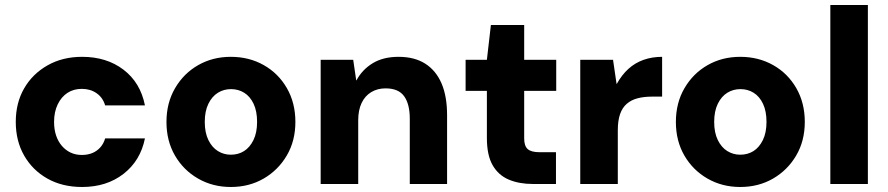

<svg xmlns="http://www.w3.org/2000/svg" viewBox="-20 -735 3546 767"><path d="M308 12Q229 12 169.5 -21.5Q110 -55 76.5 -113.5Q43 -172 43 -248Q43 -324 76.5 -382Q110 -440 170 -474Q230 -508 308 -508Q406 -508 473.5 -456.5Q541 -405 559 -314H400Q391 -345 366 -362.5Q341 -380 307 -380Q274 -380 249.5 -364Q225 -348 210.5 -318Q196 -288 196 -248Q196 -218 204 -194Q212 -170 227 -152.5Q242 -135 262 -125.5Q282 -116 307 -116Q330 -116 348.5 -123.5Q367 -131 380.5 -146Q394 -161 400 -182H559Q541 -93 473.5 -40.5Q406 12 308 12Z M902 12Q830 12 771.5 -21.5Q713 -55 679 -113.5Q645 -172 645 -248Q645 -324 679.5 -383Q714 -442 772 -475Q830 -508 902 -508Q975 -508 1033.5 -475Q1092 -442 1126 -383Q1160 -324 1160 -248Q1160 -172 1125.5 -113.5Q1091 -55 1033 -21.5Q975 12 902 12ZM902 -117Q932 -117 955 -131.5Q978 -146 992.5 -175.5Q1007 -205 1007 -248Q1007 -291 993 -320.5Q979 -350 955.5 -364.5Q932 -379 903 -379Q874 -379 850.5 -364.5Q827 -350 812.5 -320.5Q798 -291 798 -248Q798 -205 812.5 -175.5Q827 -146 850.5 -131.5Q874 -117 902 -117Z M1261 0V-496H1391L1403 -414H1404Q1427 -457 1469 -482.5Q1511 -508 1572 -508Q1636 -508 1679 -480.5Q1722 -453 1744 -401.5Q1766 -350 1766 -275V0H1617V-261Q1617 -319 1594.5 -350.5Q1572 -382 1520 -382Q1488 -382 1463 -367Q1438 -352 1424.5 -323.5Q1411 -295 1411 -255V0Z M2109 0Q2054 0 2012.5 -17.5Q1971 -35 1948 -75Q1925 -115 1925 -184V-372H1840V-496H1925L1941 -635H2074V-496H2202V-372H2074V-182Q2074 -152 2088 -139.5Q2102 -127 2135 -127H2201V0Z M2298 0V-496H2429L2443 -400H2444Q2464 -436 2490.5 -460Q2517 -484 2551 -496Q2585 -508 2625 -508V-349H2584Q2553 -349 2527.5 -342.5Q2502 -336 2484 -320.5Q2466 -305 2457 -279Q2448 -253 2448 -215V0Z M2937 12Q2865 12 2806.5 -21.5Q2748 -55 2714 -113.5Q2680 -172 2680 -248Q2680 -324 2714.5 -383Q2749 -442 2807 -475Q2865 -508 2937 -508Q3010 -508 3068.5 -475Q3127 -442 3161 -383Q3195 -324 3195 -248Q3195 -172 3160.5 -113.5Q3126 -55 3068 -21.5Q3010 12 2937 12ZM2937 -117Q2967 -117 2990 -131.5Q3013 -146 3027.5 -175.5Q3042 -205 3042 -248Q3042 -291 3028 -320.5Q3014 -350 2990.5 -364.5Q2967 -379 2938 -379Q2909 -379 2885.5 -364.5Q2862 -350 2847.5 -320.5Q2833 -291 2833 -248Q2833 -205 2847.5 -175.5Q2862 -146 2885.5 -131.5Q2909 -117 2937 -117Z M3297 0V-715H3447V0Z"/></svg>

Font: DM Sans 28pt Black
Style: Regular
Weight: 900
Version: Version 4.004;gftools[0.9.30]